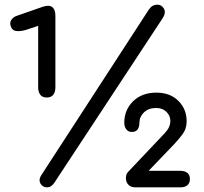

<svg xmlns="http://www.w3.org/2000/svg" viewBox="-20 -805 876 825"><path d="M181 -386Q162 -386 153 -398Q144 -410 144 -429V-694L93 -677Q70 -670 51.5 -671.5Q33 -673 27 -690Q20 -707 29 -720Q38 -733 55 -738L164 -776Q191 -785 204.5 -774.5Q218 -764 218 -737V-429Q218 -410 209 -398Q200 -386 181 -386ZM182 0Q163 0 154 -16Q145 -32 156 -50L619 -763Q627 -775 636 -780Q645 -785 655 -785Q675 -785 684.5 -767.5Q694 -750 679 -727L215 -22Q201 0 182 0ZM561 0Q543 0 532 -11Q521 -22 521 -39Q521 -47 523 -54Q525 -61 531 -67L688 -233Q701 -247 706.5 -259.5Q712 -272 712 -285Q712 -308 695 -324.5Q678 -341 651 -341Q618 -341 598.5 -322Q579 -303 579 -277Q579 -260 571.5 -249Q564 -238 546 -238Q531 -238 522.5 -249.5Q514 -261 514 -277Q514 -333 552 -370Q590 -407 652 -407Q711 -407 746.5 -371.5Q782 -336 782 -284Q782 -251 763.5 -227Q745 -203 727 -184L585 -36L578 -71H756Q773 -71 784.5 -62.5Q796 -54 796 -36Q796 -18 785 -9Q774 0 756 0Z"/></svg>

Font: Comfortaa Medium
Style: Regular
Weight: 500
Designer: Johan Aakerlund
Foundry: Johan Aakerlund
Version: Version 3.104; ttfautohint (v1.8.1.43-b0c9)